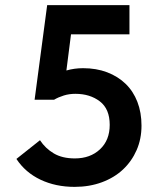

<svg xmlns="http://www.w3.org/2000/svg" viewBox="-20 -720 624 749"><path d="M271 9Q197 9 138 -19Q79 -47 44 -100L136 -173Q157 -141 190 -121.5Q223 -102 272 -102Q332 -102 370 -137.5Q408 -173 408 -233Q408 -295 369.5 -324.5Q331 -354 274 -354Q250 -354 229 -347.5Q208 -341 191 -331H115L164 -700H485V-586H257L239 -445Q270 -454 304 -454Q356 -454 398 -438Q440 -422 470 -393Q500 -364 516 -322.5Q532 -281 532 -230Q532 -178 513 -134.5Q494 -91 460 -59Q426 -27 377.5 -9Q329 9 271 9Z"/></svg>

Font: Tilda Sans Bold
Style: Regular
Weight: 700
Designer: ParaType Ltd
Foundry: ParaType Ltd
Version: Version 1.009